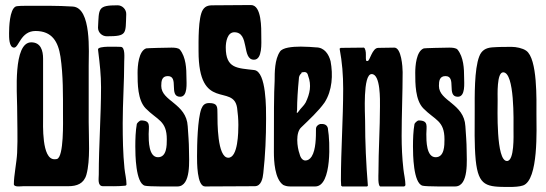

<svg xmlns="http://www.w3.org/2000/svg" viewBox="-20 -740 2165 762"><path d="M35 -9C35 4 65 -1 72 -1H251C285 -1 313 -11 323 -47C339 -104 332 -194 332 -255V-479C332 -531 344 -709 269 -714C208 -718 145 -717 84 -717C76 -717 48 -717 42 -714C18 -702 16 -631 16 -608C16 -594 15 -551 36 -551C55 -551 62 -617 121 -617C187 -617 211 -574 220 -515C231 -441 230 -363 230 -288C230 -260 234 -117 206 -109C203 -108 199 -108 196 -108C145 -108 151 -244 151 -279V-507C151 -539 142 -572 104 -572C31 -572 48 -366 48 -317C48 -256 51 -194 48 -133C46 -94 35 -44 35 -9Z M447 -719C367 -719 373 -707 369 -630C369 -611 385 -596 404 -596C486 -596 478 -606 481 -683C482 -702 466 -719 447 -719ZM381 -394C381 -278 372 -163 372 -47C372 -31 366 -1 389 -1C417 -1 448 0 476 -3C479 -3 482 -5 482 -8C482 -29 476 -51 474 -72C468 -131 467 -192 467 -251C467 -333 473 -414 473 -496C473 -509 478 -554 459 -554C445 -554 369 -559 369 -544C369 -541 370 -538 370 -535C376 -487 381 -442 381 -394Z M517 -159C517 -128 518 -13 555 -3C570 1 661 0 684 0C740 0 730 -107 730 -144C730 -175 727 -207 725 -239C720 -330 620 -338 620 -399C620 -418 622 -438 646 -438C692 -438 648 -356 695 -356C726 -356 720 -411 720 -431C720 -468 718 -513 694 -543C688 -550 673 -551 661 -551C643 -551 562 -549 560 -548C530 -537 526 -478 526 -451C526 -408 526 -343 558 -310C604 -263 642 -262 642 -187C642 -163 642 -116 607 -116C570 -116 570 -181 570 -208C570 -239 580 -262 539 -262C535 -262 524 -252 523 -248C518 -220 517 -188 517 -159Z M794 0C860 0 925 -1 991 -1C1017 -1 1023 -33 1025 -53C1033 -125 1036 -196 1036 -269C1036 -305 1038 -456 989 -462C922 -470 876 -467 876 -552C876 -573 882 -612 910 -612C972 -612 938 -503 988 -503C1022 -503 1017 -570 1017 -595C1017 -626 1019 -720 976 -720C929 -720 881 -719 834 -719C814 -719 797 -720 785 -701C766 -671 768 -575 768 -537C768 -294 906 -410 921 -312C924 -290 926 -267 926 -244C926 -217 925 -114 886 -114C842 -114 843 -257 843 -288C843 -316 844 -331 810 -331C793 -331 785 -323 779 -308C764 -267 762 -166 762 -120C762 -98 761 0 794 0Z M1193 -333C1186 -320 1173 -310 1166 -299C1159 -289 1156 -289 1159 -303C1159 -340 1162 -385 1166 -426C1166 -436 1169 -443 1176 -449C1176 -453 1179 -453 1179 -453C1193 -456 1200 -453 1203 -439C1217 -402 1210 -368 1193 -333ZM1104 -6C1111 -3 1118 0 1132 0H1231C1299 0 1289 -187 1282 -224C1282 -241 1271 -248 1258 -248H1251C1241 -245 1234 -238 1234 -228C1234 -197 1234 -146 1217 -119C1210 -108 1201 -103 1192 -103C1182 -103 1173 -112 1169 -129C1159 -156 1152 -214 1176 -235C1207 -265 1244 -299 1268 -333C1299 -381 1302 -443 1292 -497C1285 -524 1268 -552 1234 -552C1221 -553 1198 -555 1174 -555C1139 -555 1101 -551 1091 -535C1070 -504 1070 -453 1070 -419C1067 -371 1067 -279 1067 -136C1067 -102 1070 -30 1104 -6Z M1433 -500C1432 -505 1432 -509 1432 -514C1432 -526 1433 -538 1427 -549L1424 -551L1332 -550L1328 -547V-546C1338 -493 1342 -442 1342 -388C1342 -267 1333 -145 1333 -24C1333 -17 1334 -10 1334 -3L1338 0H1437L1440 -3C1433 -89 1429 -174 1429 -261C1429 -285 1419 -446 1455 -446C1491 -446 1488 -341 1488 -318C1488 -230 1482 -143 1482 -55C1482 -45 1479 -4 1489 0H1584C1586 -1 1589 -3 1589 -6C1589 -26 1583 -49 1581 -69C1576 -113 1574 -157 1574 -201C1574 -285 1578 -370 1578 -454C1578 -474 1573 -551 1545 -551C1524 -551 1502 -550 1481 -550C1457 -550 1448 -498 1439 -498H1435Z M1619 -159C1619 -128 1620 -13 1657 -3C1672 1 1763 0 1786 0C1842 0 1832 -107 1832 -144C1832 -175 1829 -207 1827 -239C1822 -330 1722 -338 1722 -399C1722 -418 1724 -438 1748 -438C1794 -438 1750 -356 1797 -356C1828 -356 1822 -411 1822 -431C1822 -468 1820 -513 1796 -543C1790 -550 1775 -551 1763 -551C1745 -551 1664 -549 1662 -548C1632 -537 1628 -478 1628 -451C1628 -408 1628 -343 1660 -310C1706 -263 1744 -262 1744 -187C1744 -163 1744 -116 1709 -116C1672 -116 1672 -181 1672 -208C1672 -239 1682 -262 1641 -262C1637 -262 1626 -252 1625 -248C1620 -220 1619 -188 1619 -159Z M2018 -224C2018 -203 2022 -101 1992 -101C1948 -101 1955 -309 1955 -343C1955 -362 1951 -453 1977 -453C2023 -453 2018 -258 2018 -224ZM2002 2C2020 2 2042 1 2056 -4C2118 -26 2109 -229 2109 -287C2109 -340 2114 -508 2068 -539C2054 -549 2028 -554 2011 -554C1985 -554 1959 -554 1933 -552C1908 -550 1891 -540 1882 -516C1862 -465 1864 -357 1864 -300C1864 -235 1862 -168 1868 -104C1879 0 1911 2 2002 2Z"/></svg>

Font: DisSenso
Style: Regular
Weight: 400
Version: Version 1.150